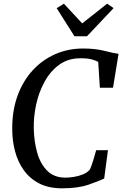

<svg xmlns="http://www.w3.org/2000/svg" viewBox="-20 -1015 668 1043"><path d="M317 8Q244 8 192.5 -18.8Q141 -45.5 109 -90.8Q77 -136 62 -192.2Q47 -248.5 46.5 -308Q45 -410 74.2 -491.8Q103.5 -573.5 156.2 -631.5Q209 -689.5 279.5 -720.5Q350 -751.5 431.5 -751.5Q498 -751.5 548.5 -738.5Q599 -725.5 624 -722.5L594 -538.5H522.5L513.5 -679Q499.5 -686.5 477.8 -692.5Q456 -698.5 416.5 -698.5Q350 -698.5 301.5 -663.2Q253 -628 221.8 -570.5Q190.5 -513 176.2 -446.2Q162 -379.5 163.5 -316.5Q165 -245 182.5 -184.2Q200 -123.5 237.2 -86.8Q274.5 -50 335.5 -50Q355.5 -50 381 -54Q406.5 -58 430 -67.5Q453.5 -77 468.5 -94Q478 -116.5 486.5 -144Q495 -171.5 502.5 -199H566.5L546 -45Q518 -31.5 461 -11.8Q404 8 317 8ZM384.5 -818 288 -970.5 327 -995Q352 -968 376.8 -941.5Q401.5 -915 426.5 -888Q460.5 -915 494.5 -941.5Q528.5 -968 562 -995L597 -971L452.5 -818Z"/></svg>

Font: Merriweather
Style: Italic
Weight: 400
Italic angle: -7.8°
Designer: Eben Sorkin
Foundry: Eben Sorkin
Version: Version 2.100